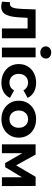

<svg xmlns="http://www.w3.org/2000/svg" viewBox="1094 -1920 838 3065"><g transform="rotate(90 1512.5 -388.0)"><path d="M7 -1 15 -129Q21 -128 27 -127.5Q33 -127 38 -127Q66 -127 82 -143Q98 -159 106 -186.5Q114 -214 117.5 -249Q121 -284 123 -322L131 -538H591V0H435V-410H265L260 -315Q257 -244 248.5 -184Q240 -124 221 -80Q202 -36 170 -12.5Q138 11 88 11Q71 11 50.5 8Q30 5 7 -1Z M740 0V-538H896V0ZM818 -613Q775 -613 748 -638Q721 -663 721 -700Q721 -737 748 -762Q775 -787 818 -787Q861 -787 888 -763.5Q915 -740 915 -703Q915 -664 888.5 -638.5Q862 -613 818 -613Z M1302 8Q1215 8 1147 -27.5Q1079 -63 1041 -126Q1003 -189 1003 -269Q1003 -350 1041 -412.5Q1079 -475 1147 -510.5Q1215 -546 1302 -546Q1387 -546 1450 -510.5Q1513 -475 1543 -410L1423 -344Q1401 -382 1369.5 -400Q1338 -418 1301 -418Q1262 -418 1229.5 -400Q1197 -382 1178.5 -349Q1160 -316 1160 -269Q1160 -222 1178.5 -189Q1197 -156 1229.5 -138Q1262 -120 1301 -120Q1338 -120 1369.5 -137.5Q1401 -155 1423 -194L1543 -129Q1513 -63 1450 -27.5Q1387 8 1302 8Z M1883 8Q1797 8 1730.5 -28Q1664 -64 1626 -126.5Q1588 -189 1588 -269Q1588 -350 1626 -412.5Q1664 -475 1730.5 -510.5Q1797 -546 1883 -546Q1968 -546 2035 -510.5Q2102 -475 2140 -412.5Q2178 -350 2178 -269Q2178 -189 2140 -126.5Q2102 -64 2035 -28Q1968 8 1883 8ZM1883 -120Q1922 -120 1953 -138Q1984 -156 2002 -189.5Q2020 -223 2020 -269Q2020 -316 2002 -349Q1984 -382 1953 -400Q1922 -418 1883 -418Q1844 -418 1813 -400Q1782 -382 1763.5 -349Q1745 -316 1745 -269Q1745 -223 1763.5 -189.5Q1782 -156 1813 -138Q1844 -120 1883 -120Z M2285 0V-538H2448L2620 -227L2803 -538H2949L2951 0H2810V-320L2649 -52H2583L2426 -325V0Z"/></g></svg>

Font: Montserrat Z
Style: Bold
Weight: 700
Designer: Julieta Ulanovsky
Foundry: Julieta Ulanovsky
Version: Version 8.000